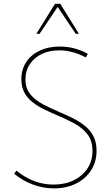

<svg xmlns="http://www.w3.org/2000/svg" viewBox="-20 -997 604 1031"><path d="M403.8 -815.4H386.7L289.6 -960L192.4 -815.4H175.3L275.4 -976.6H303.7ZM56.2 -64 68.4 -81.1Q97.7 -56.6 129.9 -39.8Q162.1 -22.9 197 -14.4Q231.9 -5.9 268.1 -5.9Q329.1 -5.9 376.2 -29.1Q423.3 -52.2 450 -93Q476.6 -133.8 476.6 -186.5Q476.6 -242.2 448.7 -277.1Q420.9 -312 377.4 -335.2Q334 -358.4 286.1 -378.4Q250.5 -393.6 216.3 -410.2Q182.1 -426.8 154.5 -448.5Q127 -470.2 110.8 -500Q94.7 -529.8 94.7 -571.8Q94.7 -624 120.6 -663.6Q146.5 -703.1 193.1 -725.1Q239.7 -747.1 300.8 -747.1Q341.3 -747.1 379.6 -737.1Q418 -727.1 451.7 -707.5L440.4 -688.5Q406.7 -707 370.6 -716.8Q334.5 -726.6 298.3 -726.6Q245.1 -726.6 204.3 -707Q163.6 -687.5 140.1 -652.6Q116.7 -617.7 116.7 -571.8Q116.7 -522.5 142.8 -490.7Q168.9 -459 210.2 -437.3Q251.5 -415.5 297.4 -396Q334.5 -380.4 370.1 -362.8Q405.8 -345.2 434.8 -322Q463.9 -298.8 481.2 -266.4Q498.5 -233.9 498.5 -187.5Q498.5 -128.4 469.2 -82.8Q439.9 -37.1 388.4 -11.2Q336.9 14.6 270 14.6Q212.4 14.6 157.5 -5.6Q102.5 -25.9 56.2 -64Z"/></svg>

Font: Kumbh Sans Thin
Style: Regular
Weight: 250
Version: Version 1.004